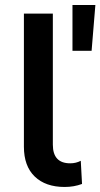

<svg xmlns="http://www.w3.org/2000/svg" viewBox="-20 -737 399 763"><path d="M75 -154V-683H190V-162Q190 -88 259 -88Q282 -88 301 -98L306 -6Q274 6 237 6Q161 6 118 -35.5Q75 -77 75 -154ZM268 -717H359L344 -535H268Z"/></svg>

Font: Montserrat Ace
Style: Bold
Weight: 600
Designer: Julieta Ulanovsky
Foundry: Julieta Ulanovsky
Version: Version 1